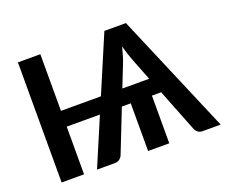

<svg xmlns="http://www.w3.org/2000/svg" viewBox="-118 -904 1274 1086"><g transform="rotate(-20 519.0 -361.5)"><path d="M415.5 -287H215.5V0H80.5V-723H215.5V-382H456L601 -723H730.5L1038 0H930Q912.5 0 901.5 -8.8Q890.5 -17.5 885 -30.5L784 -287H728.5V0H601V-287H547.5L446.5 -30.5Q442 -19 430.5 -9.5Q419 0 402 0H293.5ZM585 -382H746.5L695 -513.5Q688 -531 680.2 -554.8Q672.5 -578.5 665.5 -606.5Q658.5 -578.5 651 -554.2Q643.5 -530 636.5 -512.5Z"/></g></svg>

Font: Lato
Style: Bold
Weight: 700
Designer: Lukasz Dziedzic
Foundry: tyPoland Lukasz Dziedzic
Version: Version 2.007; 2014-02-27